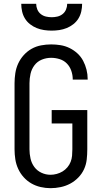

<svg xmlns="http://www.w3.org/2000/svg" viewBox="-20 -975 540 1003"><path d="M244 8Q218 8 192 2Q166 -4 143.5 -17Q121 -30 103.5 -49.5Q86 -69 75 -93Q64 -117 60 -143Q56 -169 56 -195V-540Q56 -566 60 -592.5Q64 -619 75 -643Q86 -667 104 -687Q122 -707 145 -720Q168 -733 194.5 -738Q221 -743 247 -743Q272 -743 296.5 -739Q321 -735 343.5 -724Q366 -713 384.5 -696Q403 -679 414.5 -657Q426 -635 432 -611Q438 -587 438 -562Q438 -561 438 -560.5Q438 -560 438 -559H360Q360 -559 360 -559.5Q360 -560 360 -561Q360 -583 352.5 -605Q345 -627 329.5 -643Q314 -659 292 -666Q270 -673 247 -673Q222 -673 198.5 -663.5Q175 -654 160 -634Q145 -614 139.5 -589.5Q134 -565 134 -540V-195Q134 -171 139.5 -146.5Q145 -122 159.5 -102.5Q174 -83 196.5 -72.5Q219 -62 244 -62Q260 -62 276.5 -66.5Q293 -71 307 -79.5Q321 -88 332 -101Q343 -114 349 -129.5Q355 -145 356.5 -161.5Q358 -178 358 -195V-330H250V-400H436V-195Q436 -168 433 -141.5Q430 -115 419 -91Q408 -67 389 -47.5Q370 -28 346.5 -15.5Q323 -3 296.5 2.5Q270 8 244 8ZM250 -815Q230 -815 210 -818Q190 -821 171.5 -828.5Q153 -836 137 -848.5Q121 -861 110.5 -878Q100 -895 95.5 -915Q91 -935 91 -955H169Q169 -940 175 -925.5Q181 -911 193 -901.5Q205 -892 220 -888.5Q235 -885 250 -885Q265 -885 280 -888.5Q295 -892 307 -901.5Q319 -911 325 -925.5Q331 -940 331 -955H409Q409 -935 404.5 -915Q400 -895 389.5 -878Q379 -861 363 -848.5Q347 -836 328.5 -828.5Q310 -821 290 -818Q270 -815 250 -815Z"/></svg>

Font: Zed Mono
Style: Regular
Weight: 400
Monospace: yes
Designer: Belleve Invis
Foundry: Belleve Invis
Version: Version 1.0.0; ttfautohint (v1.8.4)